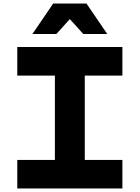

<svg xmlns="http://www.w3.org/2000/svg" viewBox="-20 -1066 790 1086"><path d="M77.7 0V-161.5H290.5V-638.5H77.7V-800H672.3V-638.5H459.5V-161.5H672.3V0ZM163.4 -873.7 280.7 -1045.9H469.3L586.6 -873.7H451L326.4 -1012H423.6L299 -873.7Z"/></svg>

Font: Martian Mono SemiExpanded
Style: Regular
Weight: 400
Width: 6
Monospace: yes
Designer: Roman Shamin
Foundry: Evil Martians
Version: Version 1.000